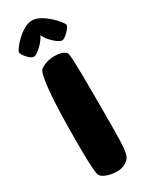

<svg xmlns="http://www.w3.org/2000/svg" viewBox="-192 -748 620 798"><g transform="rotate(-30 118.5 -349.5)"><path d="M53 -575C69 -575 107 -609 121 -639C134 -609 173 -575 189 -575C205 -575 237 -610 237 -622C237 -634 172 -710 121 -710C69 -710 8 -634 8 -622C8 -610 36 -575 53 -575ZM116 11C138 11 174 0 182 -32C189 -60 190 -95 190 -274C190 -486 187 -513 181 -519C169 -531 149 -535 127 -535C104 -535 78 -528 59 -514C40 -500 30 -377 30 -196C30 -121 30 -52 37 -22C42 0 85 11 116 11Z"/></g></svg>

Font: Manosque
Style: Regular
Weight: 400
Designer: Ariel Martín Pérez
Foundry: Ariel Martín Pérez
Version: Version 1.005;hotconv 1.0.109;makeotfexe 2.5.65596